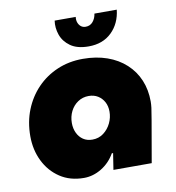

<svg xmlns="http://www.w3.org/2000/svg" viewBox="-83 -802 813 889"><g transform="rotate(-10 324.0 -357.5)"><path d="M241 13Q176 13 128.5 -18.5Q81 -50 55 -103Q29 -156 29 -220Q29 -287 51.5 -343.5Q74 -400 114.5 -442Q155 -484 210 -507.5Q265 -531 330 -531Q393 -531 444 -513Q495 -495 531.5 -461.5Q568 -428 587 -382.5Q606 -337 606 -282Q606 -269 604 -252.5Q602 -236 595 -196L561 0H381L393 -77H387Q363 -35 323.5 -11Q284 13 241 13ZM310 -155Q340 -155 362.5 -172Q385 -189 397.5 -215Q410 -241 410 -269Q410 -295 399.5 -314.5Q389 -334 370.5 -345.5Q352 -357 327 -357Q299 -357 276.5 -342Q254 -327 241.5 -302Q229 -277 229 -247Q229 -221 239 -200Q249 -179 267 -167Q285 -155 310 -155ZM368 -583Q314 -583 282.5 -605.5Q251 -628 239.5 -661.5Q228 -695 233 -728H332Q330 -713 334.5 -701Q339 -689 348 -682Q357 -675 370 -675Q391 -675 404 -690.5Q417 -706 420 -728H525Q518 -664 476.5 -623.5Q435 -583 368 -583Z"/></g></svg>

Font: MuseoModerno Thin Black
Style: Italic
Weight: 900
Italic angle: -9°
Version: Version 1.003